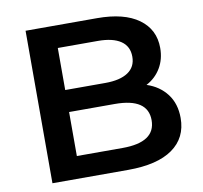

<svg xmlns="http://www.w3.org/2000/svg" viewBox="-78 -784 917 868"><g transform="rotate(-10 380.5 -350.0)"><path d="M716 -190Q716 -99 646 -49.5Q576 0 442 0H94V-700H422Q546 -700 613 -651.5Q680 -603 680 -518Q680 -466 656 -426Q632 -386 590 -364Q648 -345 682 -300.5Q716 -256 716 -190ZM224 -598V-405H408Q476 -405 512.5 -429.5Q549 -454 549 -501Q549 -549 512.5 -573.5Q476 -598 408 -598ZM585 -203Q585 -304 434 -304H224V-102H434Q585 -102 585 -203Z"/></g></svg>

Font: APTA Sans SemiBold
Style: Bold
Weight: 600
Version: Version 7.200